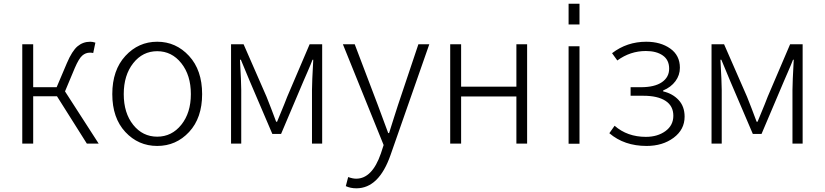

<svg xmlns="http://www.w3.org/2000/svg" viewBox="-20 -771 4429 1031"><path d="M329.1 -280.3 509.8 0H446.3L286.1 -253.9H158.2V0H99.6V-533.2H158.2V-302.7H284.2L338.9 -431.6Q367.2 -498 396.5 -522.5Q425.8 -546.9 464.8 -546.9Q477.5 -546.9 492.2 -542L480.5 -486.3Q473.6 -488.3 462.9 -488.3Q439.5 -488.3 421.4 -472.2Q403.3 -456.1 381.8 -406.2Z M583 -265.6Q583 -394.5 653.3 -470.7Q723.6 -546.9 824.2 -546.9Q924.8 -546.9 995.1 -470.7Q1065.4 -394.5 1065.4 -265.6Q1065.4 -137.7 995.6 -62.5Q925.8 12.7 824.2 12.7Q722.7 12.7 652.8 -62.5Q583 -137.7 583 -265.6ZM1004.9 -265.6Q1004.9 -367.2 953.6 -431.6Q902.3 -496.1 824.2 -496.1Q746.1 -496.1 695.3 -431.6Q644.5 -367.2 644.5 -265.6Q644.5 -164.1 695.3 -100.6Q746.1 -37.1 824.2 -37.1Q902.3 -37.1 953.6 -101.1Q1004.9 -165 1004.9 -265.6Z M1220.7 0V-533.2H1288.1L1411.1 -252Q1418 -234.4 1436 -188.5Q1454.1 -142.6 1462.9 -117.2H1467.8Q1517.6 -237.3 1522.5 -252L1642.6 -533.2H1710V0H1655.3V-288.1Q1655.3 -327.1 1662.1 -450.2H1658.2Q1649.4 -426.8 1630.9 -384.3Q1612.3 -341.8 1609.4 -335L1489.3 -51.8H1442.4L1321.3 -335Q1279.3 -435.5 1273.4 -450.2H1268.6Q1275.4 -327.1 1275.4 -288.1V0Z M1893.6 240.2Q1862.3 240.2 1836.9 228.5L1849.6 179.7Q1874 188.5 1892.6 188.5Q1978.5 188.5 2025.4 52.7L2040 7.8L1821.3 -533.2H1884.8L2008.8 -207Q2045.9 -105.5 2064.5 -56.6H2069.3Q2078.1 -85 2096.2 -141.6Q2114.3 -198.2 2117.2 -207L2226.6 -533.2H2285.2L2077.1 61.5Q2014.6 240.2 1893.6 240.2Z M2397.5 0V-533.2H2456.1V-305.7H2752.9V-533.2H2810.5V0H2752.9V-252.9H2456.1V0Z M3033.2 -639.6V-751H3091.8V-639.6ZM3033.2 1V-522.5H3091.8V1Z M3452.1 12.7Q3332 12.7 3252 -55.7L3280.3 -95.7Q3348.6 -36.1 3448.2 -36.1Q3510.7 -36.1 3553.2 -66.9Q3595.7 -97.7 3595.7 -149.4Q3595.7 -202.1 3553.7 -229.5Q3511.7 -256.8 3434.6 -256.8H3366.2V-302.7H3420.9Q3495.1 -302.7 3534.2 -329.6Q3573.2 -356.4 3573.2 -402.3Q3573.2 -449.2 3539.1 -473.1Q3504.9 -497.1 3448.2 -497.1Q3364.3 -497.1 3294.9 -446.3L3266.6 -485.4Q3346.7 -546.9 3450.2 -546.9Q3527.3 -546.9 3579.1 -510.3Q3630.9 -473.6 3630.9 -407.2Q3630.9 -367.2 3606.9 -335Q3583 -302.7 3541 -285.2V-280.3Q3591.8 -268.6 3624 -233.9Q3656.2 -199.2 3656.2 -144.5Q3656.2 -75.2 3597.2 -31.2Q3538.1 12.7 3452.1 12.7Z M3800.8 0V-533.2H3868.2L3991.2 -252Q3998 -234.4 4016.1 -188.5Q4034.2 -142.6 4043 -117.2H4047.9Q4097.7 -237.3 4102.5 -252L4222.7 -533.2H4290V0H4235.4V-288.1Q4235.4 -327.1 4242.2 -450.2H4238.3Q4229.5 -426.8 4210.9 -384.3Q4192.4 -341.8 4189.5 -335L4069.3 -51.8H4022.5L3901.4 -335Q3859.4 -435.5 3853.5 -450.2H3848.6Q3855.5 -327.1 3855.5 -288.1V0Z"/></svg>

Font: Gen Shin Gothic Light
Style: Regular
Weight: 200
Designer: [Source Han Sans]
Ryoko NISHIZUKA  (kana & ideographs); Paul D. Hunt (Latin, Greek & Cyrillic); Wenlong ZHANG  (bopomofo
Version: Version 1.002.20150607